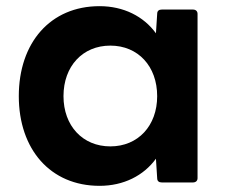

<svg xmlns="http://www.w3.org/2000/svg" viewBox="-20 -555 734 623"><path d="M303 48C381 48 446 15 486 -40L490 23C490 33 496 37 505 37H606C615 37 621 32 621 23V-510C621 -519 615 -524 606 -524H505C496 -524 490 -520 490 -510L486 -447C446 -502 381 -535 303 -535C143 -535 41 -416 41 -243C41 -71 143 48 303 48ZM186 -243C186 -340 248 -407 338 -407C428 -407 490 -340 490 -243C490 -147 428 -80 338 -80C248 -80 186 -147 186 -243Z"/></svg>

Font: LINE Seed JP_OTF Bold
Style: Regular
Weight: 700
Designer: LINE & Fontrix & Fontworks
Version: Version 1.009